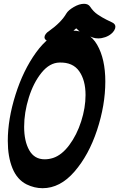

<svg xmlns="http://www.w3.org/2000/svg" viewBox="-20 -998 646 1010"><path d="M361 -837Q448 -837 491 -762.5Q534 -688 534 -569Q534 -445 490.5 -313.5Q447 -182 371.5 -95Q296 -8 204 -8Q161 -8 120 -28Q70 -53 45.5 -113Q21 -173 21 -257Q21 -371 61.5 -499.5Q102 -628 169 -721Q236 -814 311 -831Q338 -837 361 -837ZM107 -331Q107 -255 134 -207.5Q161 -160 215 -160Q237 -160 259 -167Q305 -182 344.5 -235Q384 -288 407 -359.5Q430 -431 430 -498Q430 -576 396.5 -623.5Q363 -671 293 -669Q241 -668 198.5 -615.5Q156 -563 131.5 -484.5Q107 -406 107 -331ZM570 -880Q587 -872 587 -857Q587 -848 580.5 -837.5Q574 -827 565 -820Q552 -809 533.5 -802.5Q515 -796 497 -796Q481 -796 470 -800Q431 -814 399 -833Q394 -836 381 -849Q352 -823 324 -805Q283 -779 250 -779Q237 -779 229 -783Q214 -790 214 -802Q214 -810 220.5 -819Q227 -828 237 -834Q302 -880 329 -927Q339 -944 368 -961Q397 -978 422 -978Q444 -978 454 -963Q471 -937 494 -921.5Q517 -906 540 -894.5Q563 -883 570 -880Z"/></svg>

Font: Sedgwick Ave Display
Style: Regular
Weight: 400
Designer: Kevin Burke, Pedro Vergani
Foundry: Google, Inc.
Version: Version 1.000